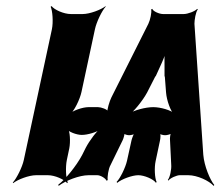

<svg xmlns="http://www.w3.org/2000/svg" viewBox="-20 -574 722 629"><path d="M247 -273 291 -478C296 -502 314 -539 326 -552V-554C311 -542 274 -528 251 -528H212C189 -528 158 -542 149 -554L146 -552C152 -539 155 -502 150 -478L58 -50C53 -26 34 11 22 24L23 26C38 14 75 0 98 0H137C160 0 191 14 200 26L202 24C196 11 194 -26 199 -50L207 -88C211 -108 210 -145 201 -156L197 -153C204 -142 231 -132 248 -132C267 -132 297 -141 311 -151L310 -154C296 -144 273 -113 261 -90L249 -66C230 -30 193 15 171 31L172 35C194 18 240 0 270 0H299C309 0 326 10 329 18L333 16C331 7 335 -21 342 -33L382 -115C385 -121 389 -136 388 -140L385 -138C386 -134 397 -131 403 -131C409 -131 422 -134 426 -138L423 -141C418 -137 413 -122 411 -115L396 -47C391 -25 374 10 362 22L364 25C378 13 413 0 433 0C453 0 483 13 491 25L493 22C487 10 485 -25 490 -47L504 -113C506 -121 507 -137 503 -142L499 -139C502 -134 514 -131 521 -131C527 -131 541 -134 544 -139L541 -141C538 -137 536 -120 537 -114L541 -33C542 -20 537 7 530 15L531 18C538 9 559 0 569 0H597C626 0 665 18 680 35L682 32C668 15 649 -30 646 -67L617 -496C617 -508 621 -535 628 -543L626 -545C619 -537 595 -528 582 -528H514C502 -528 481 -537 479 -545L475 -543C478 -535 472 -508 466 -496L345 -255C339 -243 330 -214 332 -206L335 -208C332 -216 311 -223 301 -223H270C251 -223 218 -212 205 -199L207 -197C223 -209 242 -249 247 -273ZM462 -271 489 -324H490L505 -357C513 -374 522 -396 525 -409H521C518 -396 519 -374 519 -357V-329V-328V-324L520 -323L524 -271C526 -245 539 -209 551 -198L553 -201C541 -213 506 -223 482 -223C457 -223 419 -213 401 -201L403 -198C419 -209 448 -245 462 -271Z"/></svg>

Font: Asimov
Style: EdgeExtremeIt
Weight: 500
Designer: Google
Version: Version 2.000980: 2014